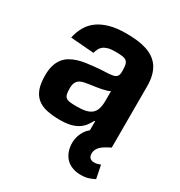

<svg xmlns="http://www.w3.org/2000/svg" viewBox="-177 -675 935 999"><g transform="rotate(30 290.0 -175.0)"><path d="M34.8 -152.3Q34.8 -187.1 42.4 -212.5Q50.1 -237.9 63.9 -255.7Q77.8 -273.4 96.8 -284.8Q115.8 -296.2 138.5 -303.3Q161.2 -310.4 187 -314.1Q212.7 -317.8 239.7 -320.3Q275.2 -323.9 300.2 -324.4Q325.3 -324.9 341.3 -328.3Q357.2 -331.7 364.5 -340.6Q371.8 -349.4 371.8 -369.3V-371.4Q371.8 -394.9 369 -408.9Q366.1 -422.9 357.4 -430.2Q348.7 -437.5 332.7 -439.8Q316.8 -442.1 290.8 -442.1Q263.8 -442.1 246.8 -437.3Q229.8 -432.5 219.3 -424.2Q208.8 -415.8 203.3 -404.3Q197.8 -392.8 193.9 -379.3L54 -390.6Q61.8 -427.9 79 -457.9Q96.2 -487.9 125 -508.9Q153.8 -529.8 194.8 -541.2Q235.8 -552.6 291.5 -552.6Q326.3 -552.6 357.1 -549.2Q387.8 -545.8 413.5 -537.6Q439.3 -529.5 459.5 -515.6Q479.8 -501.8 494 -481.4Q508.2 -460.9 515.6 -432.9Q523.1 -404.8 523.1 -367.9V0Q506.4 7.8 492.4 16.2Q478.3 24.5 468.4 33.7Q458.5 43 452.9 53.8Q447.4 64.6 447.4 77.4Q447.1 94.5 456 103.7Q464.8 112.9 481.9 112.9Q494 112.9 503 109.9Q512.1 106.9 519.2 104.4L534.8 182.5Q521.7 190 501.4 196.9Q481.2 203.8 453.8 203.8Q430.4 203.8 410.3 197.6Q390.3 191.4 374.8 179.5Q359.4 167.6 349.3 150Q339.1 132.5 334.9 110.1Q331.3 92.3 332.4 74Q333.5 55.8 339 38.5Q344.5 21.3 354.6 5.9Q364.7 -9.6 379.6 -21.7V-75.6H375.4Q365.4 -56.5 353 -40.7Q340.6 -24.9 322.4 -13.5Q304.3 -2.1 278.6 4.1Q252.8 10.3 215.9 10.3Q170.1 10.3 136.2 2.5Q102.3 -5.3 79.7 -24Q57.2 -42.6 46 -73.9Q34.8 -105.1 34.8 -152.3ZM179.3 -157.3Q179.3 -134.9 182.7 -122.3Q186.1 -109.7 195.1 -103.5Q204.2 -97.3 219.6 -95.7Q235.1 -94.1 259.2 -94.1Q290.8 -94.1 312.5 -99.3Q334.2 -104.4 347.7 -116.3Q361.2 -128.2 367 -147.5Q372.9 -166.9 372.9 -195V-252.8Q366.1 -248.2 353.5 -244.5Q340.9 -240.8 326 -237.7Q311.1 -234.7 295.6 -232.4Q280.2 -230.1 267.8 -228.3Q247.9 -225.5 231.5 -222.5Q215.2 -219.5 203.7 -212.5Q192.1 -205.6 185.7 -192.8Q179.3 -180 179.3 -157.3Z"/></g></svg>

Font: Cannonade
Style: Bold
Weight: 700
Designer: Rasmus Andersson
Foundry: rsms
Version: Version 3.012;git-f93a4a705